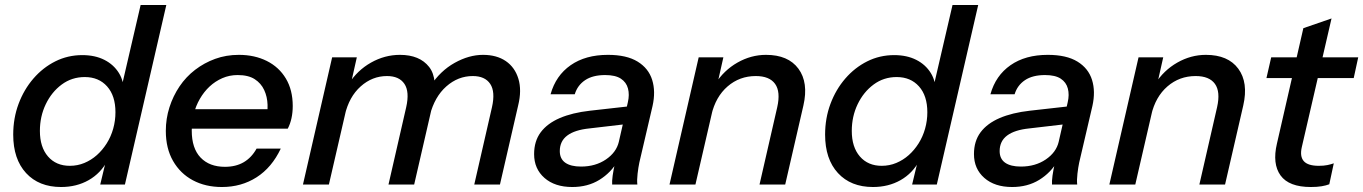

<svg xmlns="http://www.w3.org/2000/svg" viewBox="-20 -740 5467 770"><path d="M382 0 406 -100 411 -96Q384 -45 335.5 -17.5Q287 10 225 10Q136 10 84.5 -46Q33 -102 33 -200Q33 -266 54.5 -323.5Q76 -381 114 -425Q152 -469 202 -494Q252 -519 310 -519Q361 -519 398.5 -500Q436 -481 457 -447Q478 -413 476 -368L462 -367L544 -720H647L481 0ZM260 -75Q291 -75 318.5 -86.5Q346 -98 368.5 -118Q391 -138 408 -165Q425 -192 434 -224Q443 -256 443 -290Q443 -356 409.5 -393.5Q376 -431 320 -431Q268 -431 227.5 -401Q187 -371 163.5 -322Q140 -273 140 -215Q140 -150 172.5 -112.5Q205 -75 260 -75Z M870 10Q804 10 753.5 -17Q703 -44 674 -94.5Q645 -145 645 -215Q645 -264 659.5 -309.5Q674 -355 700 -393.5Q726 -432 762.5 -460Q799 -488 843 -504Q887 -520 938 -520Q1001 -520 1050 -495.5Q1099 -471 1126.5 -425Q1154 -379 1154 -315Q1154 -289 1149 -266Q1144 -243 1134 -224H714L731 -302H1078L1046 -256Q1054 -288 1053 -320Q1052 -352 1039.5 -379Q1027 -406 1001.5 -422.5Q976 -439 933 -439Q900 -439 871.5 -426.5Q843 -414 820.5 -393Q798 -372 781.5 -343.5Q765 -315 757 -282.5Q749 -250 749 -216Q749 -145 784.5 -108Q820 -71 882 -71Q926 -71 957.5 -89.5Q989 -108 1009 -144H1106Q1070 -68 1009 -29Q948 10 870 10Z M1195 0 1312 -510H1411L1384 -390H1389L1299 0ZM1538 0 1609 -310Q1623 -372 1602 -403.5Q1581 -435 1532 -435Q1473 -435 1426.5 -393.5Q1380 -352 1363 -279L1378 -403Q1413 -458 1468 -489Q1523 -520 1584 -520Q1663 -520 1701 -471.5Q1739 -423 1714 -317L1641 0ZM1882 0 1953 -310Q1967 -372 1946 -403.5Q1925 -435 1876 -435Q1817 -435 1770 -393.5Q1723 -352 1704 -278L1706 -395Q1746 -456 1803.5 -488Q1861 -520 1917 -520Q1972 -520 2008.5 -495Q2045 -470 2059 -424Q2073 -378 2058 -317L1985 0Z M2435 0Q2434 -13 2437 -35.5Q2440 -58 2447 -88L2443 -89L2498 -330Q2505 -360 2498.5 -385Q2492 -410 2470 -424.5Q2448 -439 2407 -439Q2357 -439 2326.5 -418.5Q2296 -398 2285 -362H2188Q2209 -437 2268.5 -478.5Q2328 -520 2418 -520Q2493 -520 2537 -493Q2581 -466 2595.5 -419.5Q2610 -373 2597 -315L2544 -88Q2540 -69 2537 -43.5Q2534 -18 2536 0ZM2275 10Q2205 10 2163.5 -26.5Q2122 -63 2122 -122Q2122 -174 2148.5 -209.5Q2175 -245 2225 -266.5Q2275 -288 2346 -296L2515 -315L2498 -243L2344 -225Q2285 -219 2255 -196.5Q2225 -174 2225 -134Q2225 -103 2247 -87.5Q2269 -72 2310 -72Q2368 -72 2410 -100.5Q2452 -129 2462 -172L2458 -95Q2430 -47 2383.5 -18.5Q2337 10 2275 10Z M2665 0 2782 -510H2881L2854 -390H2859L2769 0ZM3026 0 3097 -310Q3111 -372 3088.5 -403.5Q3066 -435 3011 -435Q2946 -435 2898 -393.5Q2850 -352 2833 -279L2848 -403Q2883 -458 2937.5 -489Q2992 -520 3052 -520Q3141 -520 3182 -464.5Q3223 -409 3202 -317L3129 0Z M3638 0 3662 -100 3667 -96Q3640 -45 3591.5 -17.5Q3543 10 3481 10Q3392 10 3340.5 -46Q3289 -102 3289 -200Q3289 -266 3310.5 -323.5Q3332 -381 3370 -425Q3408 -469 3458 -494Q3508 -519 3566 -519Q3617 -519 3654.5 -500Q3692 -481 3713 -447Q3734 -413 3732 -368L3718 -367L3800 -720H3903L3737 0ZM3516 -75Q3547 -75 3574.5 -86.5Q3602 -98 3624.5 -118Q3647 -138 3664 -165Q3681 -192 3690 -224Q3699 -256 3699 -290Q3699 -356 3665.5 -393.5Q3632 -431 3576 -431Q3524 -431 3483.5 -401Q3443 -371 3419.5 -322Q3396 -273 3396 -215Q3396 -150 3428.5 -112.5Q3461 -75 3516 -75Z M4199 0Q4198 -13 4201 -35.5Q4204 -58 4211 -88L4207 -89L4262 -330Q4269 -360 4262.5 -385Q4256 -410 4234 -424.5Q4212 -439 4171 -439Q4121 -439 4090.5 -418.5Q4060 -398 4049 -362H3952Q3973 -437 4032.5 -478.5Q4092 -520 4182 -520Q4257 -520 4301 -493Q4345 -466 4359.5 -419.5Q4374 -373 4361 -315L4308 -88Q4304 -69 4301 -43.5Q4298 -18 4300 0ZM4039 10Q3969 10 3927.5 -26.5Q3886 -63 3886 -122Q3886 -174 3912.5 -209.5Q3939 -245 3989 -266.5Q4039 -288 4110 -296L4279 -315L4262 -243L4108 -225Q4049 -219 4019 -196.5Q3989 -174 3989 -134Q3989 -103 4011 -87.5Q4033 -72 4074 -72Q4132 -72 4174 -100.5Q4216 -129 4226 -172L4222 -95Q4194 -47 4147.5 -18.5Q4101 10 4039 10Z M4429 0 4546 -510H4645L4618 -390H4623L4533 0ZM4790 0 4861 -310Q4875 -372 4852.5 -403.5Q4830 -435 4775 -435Q4710 -435 4662 -393.5Q4614 -352 4597 -279L4612 -403Q4647 -458 4701.5 -489Q4756 -520 4816 -520Q4905 -520 4946 -464.5Q4987 -409 4966 -317L4893 0Z M5237 10Q5149 10 5115.5 -36.5Q5082 -83 5101 -164L5207 -627L5320 -666L5201 -151Q5192 -113 5208.5 -94Q5225 -75 5269 -75Q5289 -75 5303.5 -78Q5318 -81 5329 -85L5311 -1Q5298 4 5280 7Q5262 10 5237 10ZM5059 -427 5078 -510H5427L5409 -427Z"/></svg>

Font: Instrument Sans Medium
Style: Italic
Weight: 500
Italic angle: -13°
Designer: Rodrigo Fuenzalida
Foundry: fragTYPE
Version: Version 1.000;gftools[0.9.28]